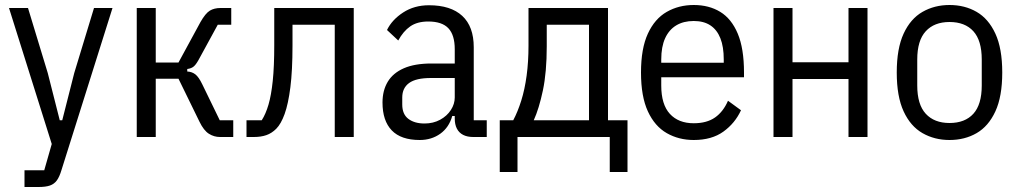

<svg xmlns="http://www.w3.org/2000/svg" viewBox="-20 -548 4070 768"><path d="M277 -256 356 -516H430L226 132Q218 159 207.5 173.5Q197 188 180 194Q163 200 134 200H78V133H157L187 28L16 -516H92L171 -256L219 -67H229Z M527 0V-516H603V-298H694L782 -460Q802 -495 819.5 -505.5Q837 -516 862 -516H905V-449H851L779 -317Q766 -292 756 -283Q746 -274 729 -272V-262Q748 -261 761.5 -250.5Q775 -240 789 -211L859 -67H913V0H860Q836 0 815.5 -13Q795 -26 778 -61L694 -233H603V0Z M966 0V-67H1027Q1043 -92 1054 -129.5Q1065 -167 1071 -224.5Q1077 -282 1077 -368V-516H1395V0H1319V-449H1150V-366Q1150 -266 1141.5 -199Q1133 -132 1118.5 -92Q1104 -52 1085 -33Q1067 -15 1045.5 -7.5Q1024 0 995 0Z M1927 0H1873Q1849 0 1832.5 -8.5Q1816 -17 1807.5 -33.5Q1799 -50 1799 -74V-94L1809 -84H1789Q1776 -38 1741 -13Q1706 12 1659 12Q1584 12 1547 -26.5Q1510 -65 1510 -138Q1510 -186 1531 -221Q1552 -256 1595.5 -275Q1639 -294 1706 -294H1799V-351Q1799 -408 1773.5 -435Q1748 -462 1693 -462Q1649 -462 1621 -442.5Q1593 -423 1573 -386L1528 -428Q1548 -469 1592.5 -498Q1637 -527 1696 -527Q1783 -527 1829 -484.5Q1875 -442 1875 -359V-67H1927ZM1799 -236H1704Q1644 -236 1616.5 -216Q1589 -196 1589 -158V-130Q1589 -91 1613.5 -72.5Q1638 -54 1678 -54Q1713 -54 1740.5 -69Q1768 -84 1783.5 -108Q1799 -132 1799 -158Z M1979 140V-67H2033Q2051 -101 2065 -145.5Q2079 -190 2086.5 -245.5Q2094 -301 2094 -366V-516H2412V-67H2490V140H2419V0H2050V140ZM2115 -67H2336V-449H2167V-363Q2167 -259 2151.5 -186Q2136 -113 2115 -67Z M2755 12Q2695 12 2647 -15.5Q2599 -43 2571.5 -102.5Q2544 -162 2544 -258Q2544 -354 2571.5 -413.5Q2599 -473 2647 -500.5Q2695 -528 2755 -528Q2816 -528 2861 -500.5Q2906 -473 2931 -413.5Q2956 -354 2956 -258V-239H2625V-206Q2625 -130 2659.5 -92.5Q2694 -55 2755 -55Q2807 -55 2840 -78Q2873 -101 2892 -145L2944 -107Q2920 -55 2873.5 -21.5Q2827 12 2755 12ZM2755 -464Q2714 -464 2685 -446.5Q2656 -429 2640.5 -395Q2625 -361 2625 -310V-297H2875V-310Q2875 -361 2861.5 -395Q2848 -429 2821.5 -446.5Q2795 -464 2755 -464Z M3074 0V-516H3150V-299H3374V-516H3450V0H3374V-232H3150V0Z M3778 12Q3718 12 3670 -15.5Q3622 -43 3594.5 -102.5Q3567 -162 3567 -258Q3567 -354 3594.5 -413.5Q3622 -473 3670 -500.5Q3718 -528 3778 -528Q3839 -528 3886.5 -500.5Q3934 -473 3961.5 -413.5Q3989 -354 3989 -258Q3989 -162 3961.5 -102.5Q3934 -43 3886.5 -15.5Q3839 12 3778 12ZM3778 -56Q3840 -56 3873.5 -93Q3907 -130 3907 -206V-310Q3907 -386 3873.5 -423Q3840 -460 3778 -460Q3717 -460 3683 -423Q3649 -386 3649 -310V-206Q3649 -130 3683 -93Q3717 -56 3778 -56Z"/></svg>

Font: IBM Plex Sans Condensed
Style: Regular
Weight: 400
Width: 3
Designer: Mike Abbink, Paul van der Laan, Pieter van Rosmalen
Foundry: Bold Monday
Version: Version 3.201